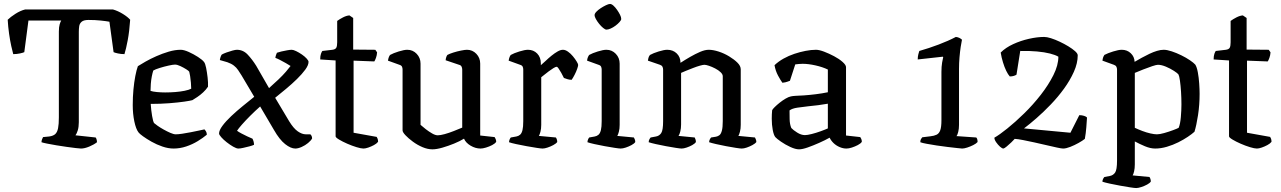

<svg xmlns="http://www.w3.org/2000/svg" viewBox="-20 -752 6486 972"><path d="M390 0Q383 0 363 -2.5Q343 -5 317 -8.5Q291 -12 265 -16.5Q239 -21 218.5 -25Q198 -29 190 -32Q190 -39 193 -47Q196 -55 198 -58L229 -61Q250 -64 260 -73.5Q270 -83 274 -103Q278 -123 278 -158V-592Q278 -615 282 -628.5Q286 -642 290 -648H124L103 -488Q97 -485 81 -481.5Q65 -478 47 -478Q43 -492 37 -519Q31 -546 26 -581Q21 -616 19 -652Q33 -666 58 -682Q83 -698 107 -704H552Q577 -697 602 -681.5Q627 -666 639 -652Q635 -593 626.5 -548Q618 -503 610 -478Q593 -478 577 -481.5Q561 -485 555 -488L534 -642Q518 -645 490 -648Q462 -651 428 -651Q404 -651 393.5 -642Q383 -633 381 -619.5Q379 -606 379 -591V-133Q379 -109 373.5 -91.5Q368 -74 362 -67L464 -56Q466 -55 468.5 -47.5Q471 -40 471 -32Q456 -20 432 -10Q408 0 390 0Z M859 0Q832 0 802.5 -10Q773 -20 747.5 -34.5Q722 -49 704 -62Q686 -75 681 -82Q668 -99 660 -137.5Q652 -176 652 -220Q652 -261 655.5 -298.5Q659 -336 665 -367Q671 -398 678 -417Q692 -426 716.5 -440Q741 -454 771.5 -467.5Q802 -481 834 -490.5Q866 -500 895 -500Q911 -500 935.5 -489Q960 -478 982.5 -463.5Q1005 -449 1013 -438Q1019 -431 1023.5 -408.5Q1028 -386 1031 -360Q1034 -334 1033 -313Q1023 -298 1008.5 -284.5Q994 -271 979 -261Q964 -251 954 -245Q944 -242 913 -237.5Q882 -233 838 -229.5Q794 -226 743 -226Q745 -194 750 -165Q755 -136 760 -129Q764 -125 777.5 -115.5Q791 -106 808 -96.5Q825 -87 842 -79.5Q859 -72 870 -72Q882 -72 902.5 -75Q923 -78 945.5 -82.5Q968 -87 987 -91Q1006 -95 1015 -97Q1019 -93 1023 -86.5Q1027 -80 1027 -70Q1008 -54 981 -37.5Q954 -21 922.5 -10.5Q891 0 859 0ZM816 -284Q841 -284 867 -286Q893 -288 915 -292.5Q937 -297 948 -303Q948 -315 946.5 -333Q945 -351 942.5 -367Q940 -383 938 -389Q936 -393 922.5 -401.5Q909 -410 893 -417.5Q877 -425 866 -425Q856 -425 833.5 -420Q811 -415 788.5 -408Q766 -401 756 -395Q752 -383 748.5 -365Q745 -347 743.5 -327.5Q742 -308 742 -292Q753 -288 774.5 -286Q796 -284 816 -284Z M1187 0Q1177 0 1160.5 -9.5Q1144 -19 1127.5 -32Q1111 -45 1100 -57.5Q1089 -70 1089 -76Q1089 -92 1106 -115Q1123 -138 1150.5 -164Q1178 -190 1209.5 -215.5Q1241 -241 1267 -262L1203 -370Q1194 -384 1185.5 -397Q1177 -410 1164 -420Q1151 -430 1131 -437L1093 -448Q1094 -456 1097 -464.5Q1100 -473 1103 -476Q1112 -481 1127 -486.5Q1142 -492 1157 -496Q1172 -500 1179 -500Q1211 -500 1234 -475.5Q1257 -451 1277 -419L1342 -306Q1368 -329 1390 -350Q1412 -371 1427.5 -389Q1443 -407 1451 -418Q1442 -424 1427 -432.5Q1412 -441 1397.5 -448.5Q1383 -456 1374 -459Q1375 -467 1377.5 -474Q1380 -481 1382 -485Q1390 -488 1405 -491.5Q1420 -495 1434.5 -497.5Q1449 -500 1457 -500Q1465 -500 1479.5 -493Q1494 -486 1508.5 -476Q1523 -466 1532.5 -455.5Q1542 -445 1542 -439Q1542 -422 1525.5 -399.5Q1509 -377 1483.5 -352Q1458 -327 1428.5 -302.5Q1399 -278 1373 -257L1444 -138Q1466 -102 1487.5 -87Q1509 -72 1528 -72H1551Q1554 -70 1557 -64.5Q1560 -59 1560 -51Q1554 -40 1539.5 -28Q1525 -16 1507 -8Q1489 0 1475 0Q1452 0 1423.5 -22.5Q1395 -45 1367 -94L1297 -213Q1271 -190 1246.5 -165.5Q1222 -141 1204.5 -121Q1187 -101 1180 -90Q1188 -84 1202 -76.5Q1216 -69 1232 -61.5Q1248 -54 1258 -50Q1261 -45 1263.5 -36.5Q1266 -28 1266 -19Q1258 -15 1242.5 -11Q1227 -7 1211.5 -3.5Q1196 0 1187 0Z M1820 0Q1808 0 1785 -7Q1762 -14 1738 -24.5Q1714 -35 1696.5 -45.5Q1679 -56 1679 -62V-446L1601 -451Q1601 -469 1605 -480Q1609 -491 1612 -494L1663 -500Q1678 -502 1682.5 -510.5Q1687 -519 1687 -538V-646Q1699 -655 1716.5 -664Q1734 -673 1749 -674L1768 -661V-501L1880 -500L1889 -487Q1888 -472 1883.5 -459.5Q1879 -447 1875 -441L1770 -445V-80L1887 -59Q1889 -56 1891.5 -50Q1894 -44 1894 -34Q1887 -25 1873 -17.5Q1859 -10 1844.5 -5Q1830 0 1820 0Z M2169 4Q2145 4 2119 -7Q2093 -18 2070 -35Q2047 -52 2032.5 -67.5Q2018 -83 2018 -92V-400Q2018 -408 2015 -414.5Q2012 -421 2002 -424L1944 -445Q1946 -457 1949 -464Q1952 -471 1955 -474Q1971 -483 1998.5 -491.5Q2026 -500 2042 -500Q2070 -500 2089.5 -479.5Q2109 -459 2109 -430V-120Q2120 -110 2135.5 -98Q2151 -86 2167.5 -76.5Q2184 -67 2196 -67Q2209 -67 2231 -73Q2253 -79 2277 -88.5Q2301 -98 2320 -106V-400Q2320 -408 2316.5 -415Q2313 -422 2304 -424L2236 -447Q2237 -458 2240 -465Q2243 -472 2245 -474Q2256 -480 2275 -486Q2294 -492 2314 -496Q2334 -500 2344 -500Q2372 -500 2391.5 -479.5Q2411 -459 2411 -430V-66L2484 -58Q2486 -55 2489 -48.5Q2492 -42 2492 -34Q2486 -25 2471.5 -17.5Q2457 -10 2440.5 -5Q2424 0 2413 0Q2387 0 2362.5 -14.5Q2338 -29 2329 -50Q2308 -37 2278.5 -25Q2249 -13 2219.5 -4.5Q2190 4 2169 4Z M2727 0Q2719 0 2696.5 -3.5Q2674 -7 2646 -12Q2618 -17 2593 -22.5Q2568 -28 2557 -32Q2557 -39 2560 -46Q2563 -53 2566 -56L2594 -61Q2605 -63 2613 -70Q2621 -77 2625 -93Q2629 -109 2629 -139V-400Q2629 -408 2626 -414.5Q2623 -421 2613 -424L2555 -445Q2557 -457 2560 -464Q2563 -471 2566 -474Q2582 -483 2609.5 -491.5Q2637 -500 2653 -500Q2681 -500 2699.5 -481Q2718 -462 2718 -431V-422Q2728 -430 2742 -443.5Q2756 -457 2772 -470Q2788 -483 2803 -491.5Q2818 -500 2830 -500Q2842 -500 2855.5 -490.5Q2869 -481 2880.5 -467Q2892 -453 2899.5 -440.5Q2907 -428 2907 -423Q2907 -418 2902 -403.5Q2897 -389 2889 -373.5Q2881 -358 2874 -348Q2862 -348 2851.5 -351.5Q2841 -355 2835 -357Q2829 -370 2821.5 -383Q2814 -396 2808 -405Q2802 -414 2798 -414Q2793 -414 2781.5 -407Q2770 -400 2757.5 -390.5Q2745 -381 2734.5 -372.5Q2724 -364 2720 -361V-120Q2720 -100 2716 -85Q2712 -70 2708 -64L2794 -56Q2796 -54 2798.5 -47.5Q2801 -41 2801 -33Q2795 -25 2781 -17.5Q2767 -10 2752 -5Q2737 0 2727 0Z M3122 0Q3115 0 3092 -3.5Q3069 -7 3041.5 -12Q3014 -17 2989.5 -22.5Q2965 -28 2954 -32Q2954 -39 2957 -46Q2960 -53 2963 -56L2991 -61Q3002 -63 3010 -70Q3018 -77 3022 -93Q3026 -109 3026 -139V-400Q3026 -408 3023 -414.5Q3020 -421 3010 -424L2952 -445Q2953 -455 2956.5 -463Q2960 -471 2963 -474Q2979 -483 3006.5 -491.5Q3034 -500 3050 -500Q3078 -500 3097.5 -479.5Q3117 -459 3117 -430V-120Q3117 -100 3113 -85Q3109 -70 3105 -64L3189 -56Q3191 -52 3193.5 -46.5Q3196 -41 3196 -33Q3191 -25 3177 -17.5Q3163 -10 3148 -5Q3133 0 3122 0ZM3050 -602Q3044 -602 3033.5 -610.5Q3023 -619 3013 -631.5Q3003 -644 2996.5 -656Q2990 -668 2990 -675Q2990 -683 2999 -692.5Q3008 -702 3021 -710.5Q3034 -719 3047.5 -725.5Q3061 -732 3068 -732Q3076 -732 3085.5 -723.5Q3095 -715 3104 -702Q3113 -689 3119 -677Q3125 -665 3125 -656Q3125 -650 3116.5 -640.5Q3108 -631 3096 -622Q3084 -613 3071.5 -607.5Q3059 -602 3050 -602Z M3431 0Q3423 0 3401 -3.5Q3379 -7 3351.5 -12Q3324 -17 3300 -22.5Q3276 -28 3264 -32Q3264 -40 3267.5 -46.5Q3271 -53 3274 -56L3301 -61Q3318 -64 3327.5 -78.5Q3337 -93 3337 -139V-400Q3337 -408 3333.5 -414.5Q3330 -421 3321 -424L3260 -445Q3262 -458 3264.5 -464Q3267 -470 3271 -474Q3287 -483 3314.5 -491.5Q3342 -500 3358 -500Q3387 -500 3406 -481.5Q3425 -463 3425 -434Q3448 -449 3474 -464Q3500 -479 3524.5 -489.5Q3549 -500 3568 -500Q3590 -500 3618 -491Q3646 -482 3671.5 -466.5Q3697 -451 3713.5 -434.5Q3730 -418 3730 -401V-120Q3730 -100 3726 -85Q3722 -70 3718 -64L3802 -56Q3804 -52 3806.5 -46Q3809 -40 3809 -33Q3803 -25 3789 -17.5Q3775 -10 3760.5 -5Q3746 0 3735 0Q3727 0 3705 -3.5Q3683 -7 3656 -12Q3629 -17 3605.5 -22.5Q3582 -28 3570 -32Q3570 -40 3573.5 -46.5Q3577 -53 3580 -56L3605 -60Q3615 -62 3622.5 -68Q3630 -74 3634.5 -90.5Q3639 -107 3639 -139V-366Q3639 -376 3628 -386.5Q3617 -397 3600.5 -405.5Q3584 -414 3569 -419Q3554 -424 3546 -424Q3539 -424 3523 -419.5Q3507 -415 3488 -407.5Q3469 -400 3452.5 -393.5Q3436 -387 3428 -383V-122Q3428 -102 3424 -86.5Q3420 -71 3415 -64L3497 -56Q3499 -52 3501 -46Q3503 -40 3503 -33Q3498 -25 3484.5 -17.5Q3471 -10 3456 -5Q3441 0 3431 0Z M4025 4Q4007 4 3981 -8Q3955 -20 3933.5 -35Q3912 -50 3905 -58Q3897 -68 3892 -94Q3887 -120 3887 -151Q3887 -163 3887.5 -173.5Q3888 -184 3889 -194Q3891 -199 3901.5 -209.5Q3912 -220 3927 -232Q3942 -244 3957.5 -253Q3973 -262 3984 -264Q3992 -266 4009.5 -267Q4027 -268 4049 -269Q4063 -270 4078.5 -271.5Q4094 -273 4110 -275Q4126 -277 4141.5 -279.5Q4157 -282 4171 -285V-400Q4144 -413 4108 -421Q4072 -429 4043 -429Q4033 -429 4023.5 -428Q4014 -427 4006 -426L3979 -343Q3975 -342 3966.5 -338.5Q3958 -335 3941 -333Q3932 -345 3919 -369Q3906 -393 3901 -422Q3921 -441 3947 -455.5Q3973 -470 4001.5 -479.5Q4030 -489 4058.5 -494.5Q4087 -500 4111 -500Q4127 -500 4152 -490.5Q4177 -481 4202.5 -467.5Q4228 -454 4245.5 -438.5Q4263 -423 4263 -412V-66L4335 -58Q4337 -55 4340 -49Q4343 -43 4343 -34Q4337 -25 4322.5 -17.5Q4308 -10 4292.5 -5Q4277 0 4265 0Q4248 0 4230.5 -7.5Q4213 -15 4200 -27.5Q4187 -40 4180 -55Q4157 -42 4126.5 -28.5Q4096 -15 4069 -5.5Q4042 4 4025 4ZM4055 -68Q4067 -68 4089 -73.5Q4111 -79 4134.5 -87.5Q4158 -96 4171 -102V-227Q4148 -223 4122 -219.5Q4096 -216 4072 -214Q4044 -211 4017 -207Q3990 -203 3977 -193Q3977 -175 3977.5 -149Q3978 -123 3986 -104Q3995 -94 4015.5 -81Q4036 -68 4055 -68Z M4851 0Q4846 0 4825.5 -2.5Q4805 -5 4777.5 -8Q4750 -11 4722 -15.5Q4694 -20 4671.5 -24Q4649 -28 4639 -32Q4639 -42 4642.5 -48Q4646 -54 4649 -57L4690 -62Q4709 -64 4721.5 -70Q4734 -76 4740 -92.5Q4746 -109 4746 -143V-388Q4746 -415 4749.5 -435.5Q4753 -456 4755 -463L4753 -465L4626 -451Q4626 -465 4629 -477Q4632 -489 4634 -494Q4683 -508 4732 -526.5Q4781 -545 4819 -565Q4829 -564 4837 -560Q4845 -556 4850 -551Q4847 -538 4843.5 -514.5Q4840 -491 4837.5 -462Q4835 -433 4835 -403V-120Q4835 -100 4831 -84Q4827 -68 4822 -63L4922 -56Q4924 -55 4926.5 -49.5Q4929 -44 4929 -33Q4922 -25 4907 -17.5Q4892 -10 4876.5 -5Q4861 0 4851 0Z M5060 0Q5053 0 5042.5 -9.5Q5032 -19 5023 -32Q5014 -45 5014 -55Q5039 -69 5079.5 -101.5Q5120 -134 5165 -178Q5210 -222 5249 -272Q5288 -322 5313 -372Q5338 -422 5338 -465Q5323 -474 5295.5 -481Q5268 -488 5229.5 -491.5Q5191 -495 5145 -494L5126 -374Q5122 -371 5113 -368Q5104 -365 5092 -365Q5083 -375 5074 -393.5Q5065 -412 5057.5 -436.5Q5050 -461 5046 -486Q5071 -511 5109 -528.5Q5147 -546 5189 -555.5Q5231 -565 5266 -565Q5280 -565 5300.5 -558.5Q5321 -552 5344.5 -541Q5368 -530 5388.5 -517.5Q5409 -505 5422.5 -493Q5436 -481 5436 -472Q5436 -432 5416.5 -388.5Q5397 -345 5366.5 -303Q5336 -261 5299.5 -223Q5263 -185 5227.5 -154Q5192 -123 5164 -102L5399 -80L5444 -169Q5457 -169 5468 -165.5Q5479 -162 5483 -157Q5482 -139 5479.5 -107.5Q5477 -76 5472 -49Q5461 -40 5440.5 -28.5Q5420 -17 5398.5 -8.5Q5377 0 5362 0Q5354 0 5331 -5Q5308 -10 5278 -17Q5248 -24 5216.5 -31Q5185 -38 5159 -43Q5133 -48 5117 -49Q5111 -42 5099.5 -31Q5088 -20 5076.5 -10.5Q5065 -1 5060 0Z M5732 200Q5724 200 5701.5 196.5Q5679 193 5651 188Q5623 183 5598 177.5Q5573 172 5561 168Q5561 160 5564.5 153.5Q5568 147 5571 144L5598 139Q5615 136 5625 122Q5635 108 5635 61V-400Q5635 -408 5631.5 -414.5Q5628 -421 5619 -424L5561 -445Q5563 -458 5565.5 -464Q5568 -470 5571 -474Q5588 -483 5615.5 -491.5Q5643 -500 5659 -500Q5686 -500 5704.5 -482.5Q5723 -465 5724 -439Q5741 -449 5760 -459.5Q5779 -470 5799 -479.5Q5819 -489 5837.5 -494.5Q5856 -500 5871 -500Q5888 -500 5912 -492Q5936 -484 5960.5 -472Q5985 -460 6004 -447Q6023 -434 6031 -425Q6039 -413 6044 -386Q6049 -359 6051 -329Q6053 -299 6053 -277Q6053 -221 6045 -169Q6037 -117 6027 -85Q6015 -74 5993.5 -59.5Q5972 -45 5945 -31.5Q5918 -18 5887.5 -9Q5857 0 5828 0Q5804 0 5776.5 -11.5Q5749 -23 5725 -36V80Q5725 100 5721.5 115Q5718 130 5714 136L5799 144Q5801 146 5803.5 152.5Q5806 159 5806 167Q5801 175 5787 182.5Q5773 190 5757.5 195Q5742 200 5732 200ZM5837 -72Q5851 -72 5874 -78.5Q5897 -85 5918.5 -93Q5940 -101 5947 -105Q5955 -124 5958 -159Q5961 -194 5961 -223Q5961 -256 5959 -287.5Q5957 -319 5953.5 -343.5Q5950 -368 5946 -375Q5942 -381 5923.5 -393Q5905 -405 5882.5 -414.5Q5860 -424 5842 -424Q5834 -424 5813 -417Q5792 -410 5768 -400.5Q5744 -391 5725 -383V-105Q5742 -97 5763 -89Q5784 -81 5804 -76.5Q5824 -72 5837 -72Z M6343 0Q6331 0 6308 -7Q6285 -14 6261 -24.5Q6237 -35 6219.5 -45.5Q6202 -56 6202 -62V-446L6124 -451Q6124 -469 6128 -480Q6132 -491 6135 -494L6186 -500Q6201 -502 6205.5 -510.5Q6210 -519 6210 -538V-646Q6222 -655 6239.5 -664Q6257 -673 6272 -674L6291 -661V-501L6403 -500L6412 -487Q6411 -472 6406.5 -459.5Q6402 -447 6398 -441L6293 -445V-80L6410 -59Q6412 -56 6414.5 -50Q6417 -44 6417 -34Q6410 -25 6396 -17.5Q6382 -10 6367.5 -5Q6353 0 6343 0Z"/></svg>

Font: Texturina 12pt
Style: Regular
Weight: 400
Designer: Guillermo Torres Carreño
Foundry: Omnibus-Type
Version: Version 1.002